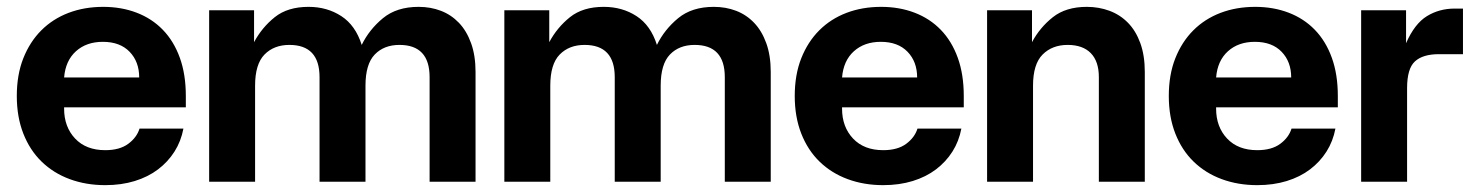

<svg xmlns="http://www.w3.org/2000/svg" viewBox="-20 -530 4302 560"><path d="M287 10Q231 10 183.5 -7.5Q136 -25 101.5 -58.5Q67 -92 48 -140.5Q29 -189 29 -250Q29 -312 48 -360Q67 -408 100.5 -441.5Q134 -475 180 -492.5Q226 -510 281 -510Q334 -510 378.5 -493Q423 -476 455 -443Q487 -410 504.5 -361.5Q522 -313 522 -250V-217H167V-213Q167 -160 199 -126Q231 -92 287 -92Q329 -92 354 -110.5Q379 -129 387 -155H515Q508 -118 489 -88Q470 -58 441 -36Q412 -14 373 -2Q334 10 287 10ZM386 -304Q386 -350 358 -379Q330 -408 280 -408Q232 -408 201.5 -380.5Q171 -353 167 -304Z M590 -500H721V-407Q744 -450 781.5 -480Q819 -510 880 -510Q934 -510 975.5 -483Q1017 -456 1035 -399Q1057 -444 1097 -477Q1137 -510 1201 -510Q1236 -510 1266 -498.5Q1296 -487 1318.5 -463.5Q1341 -440 1354 -404Q1367 -368 1367 -320V0H1233V-305Q1233 -399 1145 -399Q1100 -399 1073 -371Q1046 -343 1046 -280V0H912V-305Q912 -399 824 -399Q779 -399 751.5 -371Q724 -343 724 -280V0H590Z M1451 -500H1582V-407Q1605 -450 1642.5 -480Q1680 -510 1741 -510Q1795 -510 1836.5 -483Q1878 -456 1896 -399Q1918 -444 1958 -477Q1998 -510 2062 -510Q2097 -510 2127 -498.5Q2157 -487 2179.5 -463.5Q2202 -440 2215 -404Q2228 -368 2228 -320V0H2094V-305Q2094 -399 2006 -399Q1961 -399 1934 -371Q1907 -343 1907 -280V0H1773V-305Q1773 -399 1685 -399Q1640 -399 1612.5 -371Q1585 -343 1585 -280V0H1451Z M2556 10Q2500 10 2452.5 -7.5Q2405 -25 2370.5 -58.5Q2336 -92 2317 -140.5Q2298 -189 2298 -250Q2298 -312 2317 -360Q2336 -408 2369.5 -441.5Q2403 -475 2449 -492.5Q2495 -510 2550 -510Q2603 -510 2647.5 -493Q2692 -476 2724 -443Q2756 -410 2773.5 -361.5Q2791 -313 2791 -250V-217H2436V-213Q2436 -160 2468 -126Q2500 -92 2556 -92Q2598 -92 2623 -110.5Q2648 -129 2656 -155H2784Q2777 -118 2758 -88Q2739 -58 2710 -36Q2681 -14 2642 -2Q2603 10 2556 10ZM2655 -304Q2655 -350 2627 -379Q2599 -408 2549 -408Q2501 -408 2470.5 -380.5Q2440 -353 2436 -304Z M2859 -500H2990V-407Q3013 -450 3051 -480Q3089 -510 3150 -510Q3185 -510 3216 -498.5Q3247 -487 3270 -463.5Q3293 -440 3306 -404Q3319 -368 3319 -320V0H3185V-305Q3185 -351 3161.5 -375Q3138 -399 3094 -399Q3049 -399 3021 -371Q2993 -343 2993 -280V0H2859Z M3647 10Q3591 10 3543.5 -7.5Q3496 -25 3461.5 -58.5Q3427 -92 3408 -140.5Q3389 -189 3389 -250Q3389 -312 3408 -360Q3427 -408 3460.5 -441.5Q3494 -475 3540 -492.5Q3586 -510 3641 -510Q3694 -510 3738.5 -493Q3783 -476 3815 -443Q3847 -410 3864.5 -361.5Q3882 -313 3882 -250V-217H3527V-213Q3527 -160 3559 -126Q3591 -92 3647 -92Q3689 -92 3714 -110.5Q3739 -129 3747 -155H3875Q3868 -118 3849 -88Q3830 -58 3801 -36Q3772 -14 3733 -2Q3694 10 3647 10ZM3746 -304Q3746 -350 3718 -379Q3690 -408 3640 -408Q3592 -408 3561.5 -380.5Q3531 -353 3527 -304Z M3950 -500H4081V-404Q4106 -461 4142 -483Q4178 -505 4223 -505H4247V-372H4177Q4130 -372 4107 -351Q4084 -330 4084 -273V0H3950Z"/></svg>

Font: CyStack Display
Style: Bold
Weight: 700
Designer: Weizhong Zhang
Foundry: 本地遙控
Version: Version 1.000;Glyphs 3.1.2 (3151)